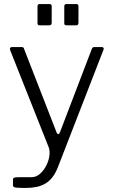

<svg xmlns="http://www.w3.org/2000/svg" viewBox="-20 -762 561 947"><path d="M107 165Q78 165 61 163.5Q44 162 44 153V124Q44 117 49.5 114.5Q55 112 73 112H135Q158 112 176.5 96Q195 80 207.5 56Q220 32 223.5 7Q227 -18 220 -36L30 -515Q28 -521 30 -525.5Q32 -530 40 -530H85Q91 -530 94.5 -528Q98 -526 99 -520L259 -109Q263 -100 268 -100.5Q273 -101 277 -113L433 -521Q435 -526 438 -528Q441 -530 446 -530H482Q488 -530 490.5 -526Q493 -522 491 -518L267 59Q255 91 239 111.5Q223 132 203.5 143.5Q184 155 160 160Q136 165 107 165ZM235 -731V-651Q235 -643 232 -640Q229 -637 220 -637H178Q170 -637 167.5 -639.5Q165 -642 165 -649V-730Q165 -742 175 -742H225Q235 -742 235 -731ZM367 -731V-651Q367 -643 364 -640Q361 -637 352 -637H310Q302 -637 299.5 -639.5Q297 -642 297 -649V-730Q297 -742 307 -742H356Q367 -742 367 -731Z"/></svg>

Font: Libre Franklin Light
Style: Regular
Weight: 300
Designer: Pablo Impallari, Rodrigo Fuenzalida, Nhung Nguyen
Foundry: Impallari Type
Version: Version 3.000